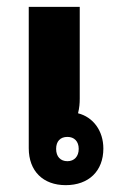

<svg xmlns="http://www.w3.org/2000/svg" viewBox="-20 -532 337 561"><path d="M172 9C239 9 282 -32 282 -98C282 -150 252 -190 208 -201C212 -217 213 -230 213 -244V-512H64V-99C64 -32 106 9 172 9ZM177 -61C157 -61 144 -74 144 -97C144 -119 156 -132 177 -132C197 -132 210 -119 210 -97C210 -75 197 -61 177 -61Z"/></svg>

Font: Noto Sans Thai Looped UI Narrow ExtraBold
Style: Regular
Weight: 800
Width: 4
Designer: Cadson Demak Team
Foundry: Cadson Demak Co., Ltd.
Version: Version 1.000